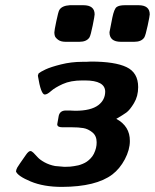

<svg xmlns="http://www.w3.org/2000/svg" viewBox="-20 -714 601 745"><path d="M42 -48.8Q43 -56.6 46.9 -63.7Q50.8 -70.8 81.1 -113.8Q90.8 -127.9 98.1 -127.9Q103 -127.9 110.6 -120.4Q118.2 -112.8 126.5 -103.5Q134.8 -94.2 152.8 -84.2Q170.9 -74.2 193.8 -69.8L227.1 -66.9Q228 -66.9 237.5 -66.9Q247.1 -66.9 252 -67.4Q256.8 -67.9 266.8 -69.3Q276.9 -70.8 283.9 -72.5Q291 -74.2 300.5 -78.1Q310.1 -82 317.1 -86.9Q324.2 -91.8 331.5 -99.4Q338.9 -106.9 344.2 -117.2Q355.5 -140.1 355 -162.1Q355 -187 338.4 -200.4Q321.8 -213.9 303.5 -217Q285.2 -220.2 256.8 -220.2H221.2Q202.1 -220.2 202.1 -231.9Q202.1 -234.9 208 -265.1Q212.9 -285.2 235.8 -285.2H251Q253.9 -285.2 261 -284.7Q268.1 -284.2 272 -284.2Q333 -284.2 361.8 -306.2Q387.7 -326.2 388.2 -357.9Q388.2 -401.9 309.1 -401.9H299.8Q253.9 -401.9 223.4 -387.9Q192.9 -374 178 -360.6Q163.1 -347.2 153.8 -347.2Q138.7 -347.2 127 -419.9L127.9 -423.8L129.9 -429.2Q136.7 -435.1 156.7 -444.6Q176.8 -454.1 216.8 -464.1Q256.8 -474.1 298.8 -474.1H314Q316.9 -474.1 323 -474.6Q329.1 -475.1 332 -475.1H333Q425.8 -475.1 470.9 -453.6Q516.1 -432.1 516.1 -376Q516.1 -340.8 500 -314Q483.9 -287.1 470 -277.1Q456.1 -267.1 431.2 -252.9Q484.4 -224.1 483.9 -167Q483.9 -132.8 464.4 -95.9Q444.8 -59.1 416 -37.1Q353 10.7 220.2 11.2Q149.4 11.2 99.1 -9.8Q48.8 -30.8 42 -48.8ZM210 -674.8Q219.7 -691.9 251 -693.8H303.2Q347.2 -693.8 347.2 -658.2Q347.2 -652.3 339.6 -614.7Q332 -577.1 327.1 -568.8Q315.9 -551.8 288.1 -551.8H234.9Q215.8 -551.8 205.3 -559.8Q194.8 -567.9 192.9 -574.5Q190.9 -581.1 190.9 -588.1Q190.9 -595.2 198.5 -631.6Q206.1 -668 210 -674.8ZM404.8 -588.9Q404.8 -590.8 416 -646Q422.9 -679.2 432.4 -686.5Q441.9 -693.8 464.8 -693.8H517.1Q561 -693.8 561 -658.2Q561 -652.3 553 -614.7Q544.9 -577.1 540 -568.8Q528.8 -551.8 501 -551.8H449.2Q404.8 -551.8 404.8 -588.9Z"/></svg>

Font: CMU Sans Serif
Style: BoldOblique
Weight: 700
Italic angle: -12°
Version: Version 0.7.0